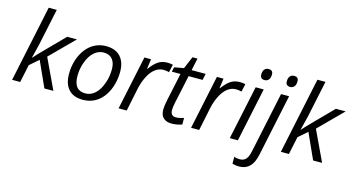

<svg xmlns="http://www.w3.org/2000/svg" viewBox="-99 -1182 3403 1844"><g transform="rotate(15 1602.0 -260.0)"><path d="M191.4 -759.8H271.5L193.8 -392.1Q175.3 -314.9 159.7 -254.9H162.1Q202.1 -299.8 231.9 -329.6L435.1 -536.1H532.2L298.8 -302.2L441.4 0H352.1L237.3 -253.9L148.9 -177.2L111.3 0H31.2Z M543.9 -198.2Q543.9 -261.7 560.3 -320.1Q576.7 -378.4 607.2 -425.5Q637.7 -472.7 679.2 -502Q742.7 -546.4 822.8 -546.4Q883.3 -546.4 926 -522.5Q968.8 -498.5 991.2 -452.9Q1013.7 -407.2 1013.7 -343.8Q1013.7 -278.8 997.6 -219Q981.4 -159.2 951.2 -111.6Q920.9 -64 879.4 -34.7Q816.9 9.8 733.9 9.8Q641.6 9.8 592.8 -43.9Q543.9 -97.7 543.9 -198.2ZM908.2 -209.5Q930.7 -271 930.7 -345.7Q930.7 -410.6 900.6 -445.8Q870.6 -481 814.9 -481Q761.7 -481 719 -442.9Q676.3 -404.8 651.4 -335.9Q627.4 -269.5 627.4 -198.7Q627.4 -55.7 742.7 -55.7Q797.4 -55.7 840.6 -95.9Q883.8 -136.2 908.2 -209.5Z M1203.1 -536.1H1268.6L1255.4 -438H1258.8Q1299.8 -493.7 1338.1 -519.5Q1376.5 -545.4 1429.7 -545.4Q1460.4 -545.4 1484.9 -539.1L1467.3 -460.9Q1444.3 -468.8 1411.1 -468.8Q1369.1 -468.8 1332 -442.1Q1294.9 -415.5 1266.1 -362.8Q1235.4 -306.6 1219.7 -236.8L1170.4 0H1089.8Z M1506.8 -101.1Q1506.8 -134.3 1520.5 -199.7L1578.6 -472.7H1492.7L1502.9 -519L1596.7 -535.6L1648.4 -657.7H1698.2L1672.4 -536.1H1812L1798.3 -472.7H1659.2L1599.1 -191.4Q1589.4 -147.5 1589.4 -117.7Q1589.4 -58.6 1643.6 -58.6Q1674.8 -58.6 1721.2 -73.7V-8.3Q1668.5 9.8 1618.7 9.8Q1564.5 9.8 1535.6 -18.1Q1506.8 -45.9 1506.8 -101.1Z M1923.8 -536.1H1989.3L1976.1 -438H1979.5Q2020.5 -493.7 2058.8 -519.5Q2097.2 -545.4 2150.4 -545.4Q2181.2 -545.4 2205.6 -539.1L2188 -460.9Q2165 -468.8 2131.8 -468.8Q2089.8 -468.8 2052.7 -442.1Q2015.6 -415.5 1986.8 -362.8Q1956.1 -306.6 1940.4 -236.8L1891.1 0H1810.5Z M2309.1 -536.1H2389.2L2275.9 0H2195.3ZM2329.1 -668.9Q2329.1 -702.1 2343.8 -720Q2358.4 -737.8 2385.7 -737.8Q2428.7 -737.8 2428.7 -694.8Q2428.7 -661.6 2414.1 -643.3Q2399.4 -625 2373 -625Q2329.1 -625 2329.1 -668.9Z M2283.7 230V161.1Q2307.1 171.4 2338.4 171.4Q2365.2 171.4 2384 160.4Q2402.8 149.4 2415.5 125Q2426.3 103.5 2433.6 68.8L2561.5 -536.1H2641.6L2511.7 79.6Q2502.9 120.1 2489.3 149.9Q2467.8 195.8 2433.1 218Q2398.4 240.2 2349.1 240.2Q2313.5 240.2 2283.7 230ZM2583 -668.9Q2583 -702.1 2597.7 -720Q2612.3 -737.8 2639.6 -737.8Q2682.6 -737.8 2682.6 -694.8Q2682.6 -661.6 2668 -643.3Q2653.3 -625 2627 -625Q2583 -625 2583 -668.9Z M2863.3 -759.8H2943.4L2865.7 -392.1Q2847.2 -314.9 2831.5 -254.9H2834Q2874 -299.8 2903.8 -329.6L3106.9 -536.1H3204.1L2970.7 -302.2L3113.3 0H3023.9L2909.2 -253.9L2820.8 -177.2L2783.2 0H2703.1Z"/></g></svg>

Font: Viking Open Sans
Style: Italic
Weight: 400
Italic angle: -12°
Foundry: Ascender Corporation
Version: Version 2.000